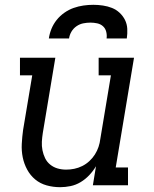

<svg xmlns="http://www.w3.org/2000/svg" viewBox="-20 -770 640 798"><path d="M230 8Q201 8 174 0.5Q147 -7 126.5 -24Q106 -41 93 -65Q80 -89 74.5 -116Q69 -143 70.5 -172Q72 -201 76 -230L114 -457H63V-530H210L158 -218Q155 -199 154 -181Q153 -163 156.5 -145.5Q160 -128 167.5 -112.5Q175 -97 188.5 -86Q202 -75 219 -70Q236 -65 255 -65Q272 -65 289 -68.5Q306 -72 322 -80Q338 -88 351.5 -100.5Q365 -113 374.5 -128Q384 -143 389.5 -159.5Q395 -176 397 -193L441 -457H390V-530H537L461 -74H512V0H366L379 -79Q367 -59 351 -42Q335 -25 315 -13Q295 -1 273 3.5Q251 8 230 8ZM183 -610Q186 -631 194 -650.5Q202 -670 215.5 -687Q229 -704 247.5 -717Q266 -730 286 -737Q306 -744 326.5 -747Q347 -750 368 -750Q388 -750 408 -747Q428 -744 445.5 -737Q463 -730 477 -717Q491 -704 499.5 -687Q508 -670 509 -650Q510 -630 507 -610H423Q425 -624 421.5 -638Q418 -652 408 -661Q398 -670 384 -673Q370 -676 356 -676Q341 -676 326 -673Q311 -670 298 -661Q285 -652 277 -638.5Q269 -625 267 -610Z"/></svg>

Font: Iosevka Curly Slab ExObl
Style: Regular
Weight: 400
Width: 7
Italic angle: -9°
Monospace: yes
Designer: Belleve Invis
Foundry: Belleve Invis
Version: Version 11.1.0; ttfautohint (v1.8.3)